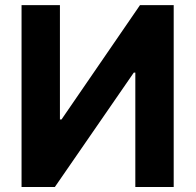

<svg xmlns="http://www.w3.org/2000/svg" viewBox="-20 -748 783 768"><path d="M66.2 -727.5H219.7V-270.1H226L540 -727.5H674.8V0H521.3V-457.6H515.2L199.4 0H66.2Z"/></svg>

Font: Inter Tight
Style: Regular
Weight: 400
Designer: Rasmus Andersson
Foundry: rsms
Version: Version 3.002